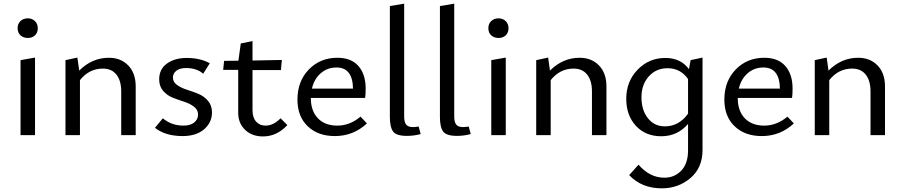

<svg xmlns="http://www.w3.org/2000/svg" viewBox="-20 -737 4920 1047"><path d="M132 -530Q107 -530 91.5 -544.5Q76 -559 76 -583Q76 -607 91.5 -622Q107 -637 132 -637Q155 -637 170.5 -622Q186 -607 186 -583Q186 -559 171 -544.5Q156 -530 132 -530ZM92 0V-409L171 -423V0Z M574 -422Q639 -422 679.5 -380Q720 -338 720 -266V0H641V-239Q641 -297 615 -330Q589 -363 541 -363Q466 -363 416 -300V0H337V-409L402 -423L412 -352Q482 -422 574 -422Z M976 5Q882 5 825 -40L868 -92Q915 -52 981 -52Q1018 -52 1039 -69Q1060 -86 1060 -113Q1060 -138 1038 -155Q1016 -172 985 -182Q954 -192 923 -204Q892 -216 870 -241Q848 -266 848 -304Q848 -360 890.5 -390.5Q933 -421 998 -421Q1072 -421 1124 -392L1088 -335Q1053 -366 994 -366Q961 -366 942 -351.5Q923 -337 923 -314Q923 -290 945 -274Q967 -258 998.5 -248Q1030 -238 1061 -225.5Q1092 -213 1114 -187.5Q1136 -162 1136 -124Q1136 -69 1093 -32Q1050 5 976 5Z M1510 -92 1547 -55Q1490 7 1414 7Q1354 7 1316.5 -29Q1279 -65 1279 -122V-356H1197L1202 -405L1280 -406L1293 -500L1357 -513V-407L1517 -410L1512 -355H1357V-136Q1357 -96 1376.5 -74Q1396 -52 1428 -52Q1471 -52 1510 -92Z M1946 -101 1981 -64Q1907 5 1806 5Q1714 5 1658 -48.5Q1602 -102 1602 -194Q1602 -294 1664 -358Q1726 -422 1820 -422Q1895 -422 1934.5 -377Q1974 -332 1974 -254Q1974 -219 1971 -203H1675Q1675 -132 1713.5 -92Q1752 -52 1819 -52Q1888 -52 1946 -101ZM1815 -369Q1765 -369 1729 -337.5Q1693 -306 1681 -254H1905Q1903 -369 1815 -369Z M2199 4Q2141 4 2123.5 -20Q2106 -44 2106 -99V-704L2184 -717V-101Q2184 -72 2194.5 -58Q2205 -44 2232 -44Q2245 -44 2263 -47L2274 -6Q2238 4 2199 4Z M2472 4Q2414 4 2396.5 -20Q2379 -44 2379 -99V-704L2457 -717V-101Q2457 -72 2467.5 -58Q2478 -44 2505 -44Q2518 -44 2536 -47L2547 -6Q2511 4 2472 4Z M2699 -530Q2674 -530 2658.5 -544.5Q2643 -559 2643 -583Q2643 -607 2658.5 -622Q2674 -637 2699 -637Q2722 -637 2737.5 -622Q2753 -607 2753 -583Q2753 -559 2738 -544.5Q2723 -530 2699 -530ZM2659 0V-409L2738 -423V0Z M3141 -422Q3206 -422 3246.5 -380Q3287 -338 3287 -266V0H3208V-239Q3208 -297 3182 -330Q3156 -363 3108 -363Q3033 -363 2983 -300V0H2904V-409L2969 -423L2979 -352Q3049 -422 3141 -422Z M3746 -409 3811 -423V81Q3811 178 3745 234Q3679 290 3589 290Q3479 290 3411 218L3462 161Q3523 232 3603 232Q3658 232 3695 193.5Q3732 155 3732 83V-61Q3674 6 3586 6Q3500 6 3447.5 -51Q3395 -108 3395 -198Q3395 -293 3457 -357Q3519 -421 3608 -421Q3692 -421 3737 -360ZM3606 -48Q3682 -48 3732 -117V-306Q3691 -365 3620 -365Q3558 -365 3518 -320.5Q3478 -276 3478 -206Q3478 -137 3513 -92.5Q3548 -48 3606 -48Z M4274 -101 4309 -64Q4235 5 4134 5Q4042 5 3986 -48.5Q3930 -102 3930 -194Q3930 -294 3992 -358Q4054 -422 4148 -422Q4223 -422 4262.5 -377Q4302 -332 4302 -254Q4302 -219 4299 -203H4003Q4003 -132 4041.5 -92Q4080 -52 4147 -52Q4216 -52 4274 -101ZM4143 -369Q4093 -369 4057 -337.5Q4021 -306 4009 -254H4233Q4231 -369 4143 -369Z M4660 -422Q4725 -422 4765.5 -380Q4806 -338 4806 -266V0H4727V-239Q4727 -297 4701 -330Q4675 -363 4627 -363Q4552 -363 4502 -300V0H4423V-409L4488 -423L4498 -352Q4568 -422 4660 -422Z"/></svg>

Font: EauTestInfant Medium
Style: Regular
Weight: 500
Designer: Christian Thalmann (Catharsis Fonts)
Version: Version 0.001;PS 000.001;hotconv 1.0.88;makeotf.lib2.5.64775